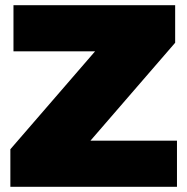

<svg xmlns="http://www.w3.org/2000/svg" viewBox="-20 -721 723 741"><path d="M32 -701V-523H347L20 -145V0H663V-178H329L656 -556V-701Z"/></svg>

Font: Montserrat-Arabic Black
Style: Regular
Weight: 900
Designer: Mohamed Gaber
Foundry: Kief Type Foundry
Version: Version 5.008;PS 005.008;hotconv 1.0.88;makeotf.lib2.5.64775